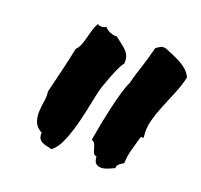

<svg xmlns="http://www.w3.org/2000/svg" viewBox="-91 -844 715 682"><g transform="rotate(20 266.0 -503.0)"><path d="M248 -721.7Q259.8 -711.9 270.5 -704.1Q281.2 -696.3 290 -687.5Q298.8 -678.7 303.2 -667.5Q307.6 -656.2 305.7 -639.6Q297.9 -630.9 287.1 -606.9Q276.4 -583 260.7 -538.1Q252.9 -515.6 245.6 -477.1Q238.3 -438.5 228 -397Q217.8 -355.5 203.1 -318.8Q188.5 -282.2 166 -265.6Q157.2 -268.6 147.5 -270.5Q137.7 -272.5 129.9 -276.4Q122.1 -280.3 117.7 -287.6Q113.3 -294.9 114.3 -308.6Q91.8 -321.3 85.4 -339.4Q79.1 -357.4 80.1 -377.4Q81.1 -397.5 84.5 -417.5Q87.9 -437.5 85 -454.1Q94.7 -494.1 106 -540.5Q117.2 -586.9 126 -629.9Q134.8 -638.7 140.1 -651.9Q145.5 -665 149.4 -680.7Q153.3 -696.3 157.7 -711.4Q162.1 -726.6 169.9 -740.2Q174.8 -735.4 186.5 -735.8Q198.2 -736.3 201.2 -742.2Q207 -732.4 222.7 -726.1Q238.3 -719.7 248 -721.7ZM426.8 -741.2Q441.4 -735.4 457 -728.5Q472.7 -721.7 487.3 -713.9Q502 -706.1 513.7 -695.3Q525.4 -684.6 532.2 -669.9Q524.4 -635.7 510.7 -603.5Q497.1 -571.3 484.4 -540Q471.7 -508.8 463.9 -478.5Q456.1 -448.2 460.9 -417Q459 -414.1 455.1 -415.5Q451.2 -417 449.2 -412.1Q443.4 -389.6 435.5 -362.8Q427.7 -335.9 426.8 -307.6Q418 -302.7 410.2 -296.4Q402.3 -290 403.3 -280.3Q392.6 -275.4 379.9 -270Q367.2 -264.6 356 -264.2Q344.7 -263.7 335.9 -270Q327.1 -276.4 326.2 -295.9Q316.4 -297.9 313.5 -304.7Q310.5 -311.5 308.6 -319.3Q306.6 -327.1 303.2 -335Q299.8 -342.8 290 -346.7Q303.7 -425.8 314.5 -472.2Q325.2 -518.6 333 -543Q341.8 -571.3 347.7 -582Q352.5 -602.5 357.9 -619.1Q363.3 -635.7 368.7 -652.8Q374 -669.9 379.4 -688Q384.8 -706.1 390.6 -729.5Q398.4 -734.4 405.8 -739.3Q413.1 -744.1 426.8 -741.2Z"/></g></svg>

Font: Permanent Marker
Style: Regular
Weight: 400
Designer: Font Diner, Inc
Foundry: Font Diner, Inc
Version: Version 1.000